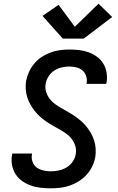

<svg xmlns="http://www.w3.org/2000/svg" viewBox="-20 -1011 640 1039"><path d="M255 8Q227 8 199.5 5Q172 2 147 -7Q122 -16 100.5 -31Q79 -46 65 -67.5Q51 -89 45.5 -116Q40 -143 45 -171Q45 -173 45.5 -175.5Q46 -178 47 -180H154Q153 -179 153 -178Q153 -177 153 -175Q150 -162 152.5 -148.5Q155 -135 161.5 -123.5Q168 -112 178.5 -104.5Q189 -97 201.5 -92.5Q214 -88 227.5 -86Q241 -84 255 -84Q276 -84 298 -88.5Q320 -93 340 -105Q360 -117 373.5 -136.5Q387 -156 390 -178Q394 -200 387.5 -221Q381 -242 368 -259Q355 -276 338 -288Q321 -300 302.5 -310.5Q284 -321 265.5 -331.5Q247 -342 229.5 -354Q212 -366 196.5 -380Q181 -394 168 -410.5Q155 -427 144.5 -445.5Q134 -464 127.5 -484.5Q121 -505 119.5 -527.5Q118 -550 121 -572Q126 -598 137 -622Q148 -646 165.5 -667Q183 -688 206 -703Q229 -718 253.5 -727Q278 -736 303.5 -739.5Q329 -743 354 -743Q382 -743 408.5 -740Q435 -737 459.5 -728Q484 -719 504.5 -704Q525 -689 538.5 -667.5Q552 -646 556.5 -619.5Q561 -593 557 -566Q556 -564 555.5 -561.5Q555 -559 555 -557H448Q448 -558 448.5 -559Q449 -560 449 -562Q452 -581 446 -599.5Q440 -618 426 -630Q412 -642 393 -646.5Q374 -651 354 -651Q334 -651 313 -646Q292 -641 273.5 -629Q255 -617 243 -598Q231 -579 227 -558Q223 -535 229.5 -514Q236 -493 248.5 -476.5Q261 -460 278.5 -447.5Q296 -435 314.5 -424.5Q333 -414 351.5 -403.5Q370 -393 387 -381Q404 -369 420 -355Q436 -341 449 -324.5Q462 -308 472.5 -289.5Q483 -271 489.5 -250.5Q496 -230 497.5 -208Q499 -186 496 -163Q491 -136 479.5 -111.5Q468 -87 449.5 -66.5Q431 -46 407.5 -31Q384 -16 358.5 -7Q333 2 306.5 5Q280 8 255 8ZM320 -802 210 -925 297 -985 385 -866 513 -991 587 -919 433 -802Z"/></svg>

Font: Iosevka Curly SmBdEx
Style: Italic
Weight: 600
Width: 7
Italic angle: -9°
Monospace: yes
Designer: Belleve Invis
Foundry: Belleve Invis
Version: Version 11.1.0; ttfautohint (v1.8.3)